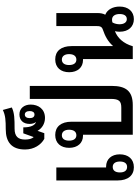

<svg xmlns="http://www.w3.org/2000/svg" viewBox="180 -1160 988 1389"><g transform="rotate(-90 674.5 -466.0)"><path d="M157 -553H63V-110C63 -34 100 8 159 8C217 8 252 -32 252 -94C252 -154 217 -193 163 -193H157ZM161 -145C187 -145 200 -124 200 -93C200 -61 187 -41 161 -41C134 -41 121 -61 121 -93C121 -125 134 -145 161 -145Z M747 -745H653V-160C653 -99 637 -83 589 -83H488V-443C488 -520 451 -561 392 -561C333 -561 299 -521 299 -460C299 -399 334 -360 387 -360H394V0H608C710 0 747 -50 747 -153ZM390 -408C364 -408 351 -429 351 -461C351 -492 364 -513 390 -513C416 -513 430 -492 430 -461C430 -428 416 -408 390 -408Z M515 -635C580 -635 612 -683 612 -739C612 -784 586 -820 541 -820C499 -820 472 -793 472 -746C472 -727 477 -711 486 -700C463 -707 447 -736 447 -792H404L377 -717C364 -730 359 -753 359 -779C359 -829 381 -855 438 -855C510 -855 551 -856 591 -875L573 -940C534 -921 496 -919 435 -919C341 -919 287 -877 287 -779C287 -713 322 -663 364 -640H405L422 -689C438 -659 472 -635 515 -635ZM540 -711C523 -711 514 -724 514 -745C514 -767 523 -781 540 -781C556 -781 565 -767 565 -745C565 -724 556 -711 540 -711Z M1230 8C1285 8 1321 -32 1321 -95C1321 -143 1300 -184 1262 -199C1271 -215 1274 -235 1274 -254V-553H1180V-267C1180 -239 1178 -224 1153 -216C1109 -201 1068 -180 1037 -144H1035V-443C1035 -520 998 -561 939 -561C880 -561 846 -521 846 -460C846 -399 881 -360 934 -360H941V0H1034C1054 -69 1095 -111 1143 -129C1140 -118 1139 -106 1139 -94C1139 -31 1176 8 1230 8ZM937 -408C911 -408 898 -429 898 -461C898 -492 911 -513 937 -513C963 -513 977 -492 977 -461C977 -428 963 -408 937 -408ZM1230 -43C1206 -43 1193 -65 1193 -96C1193 -112 1197 -132 1206 -147C1212 -149 1219 -150 1226 -150C1255 -150 1267 -125 1267 -95C1267 -63 1255 -43 1230 -43Z"/></g></svg>

Font: Noto Sans Thai Looped Condensed Medium
Style: Regular
Weight: 500
Width: 3
Designer: Sasikarn Vongin, Ben Mitchell
Foundry: The Fontpad Ltd
Version: Version 1.001